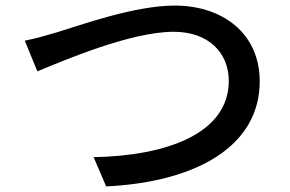

<svg xmlns="http://www.w3.org/2000/svg" viewBox="-20 -679 1040 689"><path d="M69 -533 114 -423C204 -460 448 -565 603 -565C730 -565 801 -488 801 -389C801 -200 579 -120 316 -115L361 -10C686 -26 912 -155 912 -387C912 -560 778 -659 607 -659C461 -659 264 -587 184 -563C147 -552 105 -540 69 -533Z"/></svg>

Font: Spoqa Han Sans Neo Medium
Style: Regular
Weight: 500
Designer: [Spoqa Han Sans Neo] Dong-huui Kim  Younghwa Kang  Yujin Lee  [Noto Sans] Ryoko NISHIZUKA  (kana & ideographs); Paul D. 
Foundry: Spoqa (http://www.spoqa-han-sans.com)
Version: Version 1.000